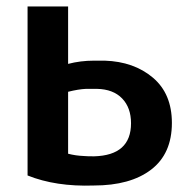

<svg xmlns="http://www.w3.org/2000/svg" viewBox="-20 -556 574 592"><path d="M65 -536H190V-359Q228 -369 270 -369H303Q393 -366 451.5 -316.5Q510 -267 510 -177Q510 -82 446 -33Q382 16 269 16Q152 20 65 -15ZM384 -176Q384 -224 356.5 -252.5Q329 -281 279 -282Q274 -282 268.5 -282Q263 -282 256 -282Q249 -282 245 -282Q222 -281 190 -273V-82Q213 -76 238 -75Q248 -74 270 -74Q384 -77 384 -176Z"/></svg>

Font: Repo
Style: DemiBold
Weight: 600
Designer: Stefan Peev
Foundry: Context Ltd
Version: Version 001.000